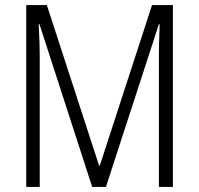

<svg xmlns="http://www.w3.org/2000/svg" viewBox="-20 -734 781 754"><path d="M342 0H396L604 -639H607C605 -583 604 -544 604 -517V0H659V-714H577L372 -84H369L164 -714H83V0H136V-517C136 -545 135 -583 132 -639H135Z"/></svg>

Font: Noto Sans Thai Looped Condensed Light
Style: Regular
Weight: 300
Width: 3
Designer: Sasikarn Vongin, Ben Mitchell
Foundry: The Fontpad Ltd
Version: Version 1.001